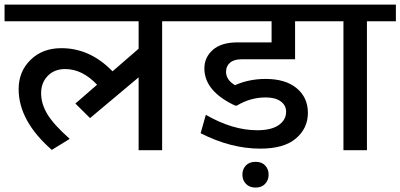

<svg xmlns="http://www.w3.org/2000/svg" viewBox="-41 -669 1783 855"><path d="M576.3 0V-324.6L360 -143.1L294.7 -207.8L391.3 -291.7Q325.6 -361.5 249.2 -361.5Q201.2 -361.5 171.6 -331.1Q142.1 -300.8 142.1 -253.8Q142.1 -206.8 170.1 -160.3Q198.2 -113.8 269.5 -50.6L189.6 -1.5Q42 -130.9 42 -272Q42 -350.4 95 -402.4Q148.1 -454.5 232.6 -454.5Q360 -454.5 460.1 -351.4L576.3 -452V-574.3H-20.7V-648.6H809.4V-574.3H681V0Z M1054.1 149.6Q1038.4 133 1038.4 108.7Q1038.4 84.4 1053.8 68Q1069.3 51.6 1097.1 51.6Q1124.9 51.6 1140 68Q1155.2 84.4 1155.2 108.7Q1155.2 133 1139.8 149.6Q1124.4 166.3 1097.1 166.3Q1069.8 166.3 1054.1 149.6ZM1117.8 -7.1Q986.9 -7.1 852.4 -75.8L875.6 -157.7Q994.4 -89 1104.7 -89Q1167.3 -89 1200.2 -112Q1233.1 -135 1233.1 -171.4Q1233.1 -200.2 1209 -217.6Q1185 -235.1 1142.1 -235.1Q1073.8 -235.1 1013.7 -198.7H1006.1Q869.1 -262.9 869.1 -364.5Q869.1 -413.5 906.7 -446.9Q944.4 -480.3 1017.2 -480.3H1168.4V-574.3H779.1V-648.6H1409.5V-574.3H1273V-405H1034.4Q1000.5 -405 983.1 -389.5Q965.6 -374.1 965.6 -349.8Q965.6 -312.9 1005.6 -289.7Q1067.7 -317.5 1142.1 -317.5Q1230.5 -317.5 1280.3 -276Q1330.1 -234.6 1330.1 -166.3Q1330.1 -98.1 1277 -52.6Q1224 -7.1 1117.8 -7.1Z M1488.4 0V-574.3H1379.2V-648.6H1721.9V-574.3H1593V0Z"/></svg>

Font: Khula SemiBold
Style: Regular
Weight: 600
Designer: Erin McLaughlin, Steve Matteson
Version: Version 1.002;PS 1.0;hotconv 1.0.72;makeotf.lib2.5.5900; ttf